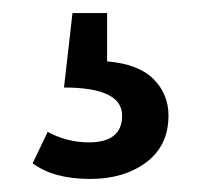

<svg xmlns="http://www.w3.org/2000/svg" viewBox="-20 -36 308 294"><path d="M144 -16V58Q192 62 215 85Q238 108 238 141Q238 187 204 212.5Q170 238 118 238Q62 238 30 214L53 166Q83 182 116 182Q167 182 167 141Q167 98 78 98L91 -16Z"/></svg>

Font: FiraSans
Style: Regular
Weight: 350
Designer: Carrois Corporate & Edenspiekermann AG
Foundry: Carrois Corporate GbR & Edenspiekermann AG
Version: Version 3.106;PS 003.106;hotconv 1.0.70;makeotf.lib2.5.58329